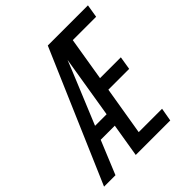

<svg xmlns="http://www.w3.org/2000/svg" viewBox="-211 -873 1011 1011"><g transform="rotate(-45 294.5 -367.5)"><path d="M-13 0 303 -735H602L590 -662H416L376 -419H531L519 -345H364L319 -74H493L480 0H223L254 -187H149L72 0ZM180 -260H266L323 -608Q311 -578 299 -548.5Q287 -519 275 -490Z"/></g></svg>

Font: Iosevka SS04 Extended Oblique
Style: Regular
Weight: 400
Width: 7
Italic angle: -9°
Monospace: yes
Designer: Belleve Invis
Foundry: Belleve Invis
Version: Version 19.0.0; ttfautohint (v1.8.4)